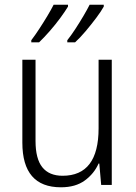

<svg xmlns="http://www.w3.org/2000/svg" viewBox="-20 -786 576 816"><path d="M455 -532V0H410L402 -91H399Q380 -48 340.5 -19Q301 10 239 10Q75 10 75 -180V-532H131V-187Q131 -111 160 -75Q189 -39 246 -39Q399 -39 399 -241V-532ZM421 -758Q410 -738 389 -710Q368 -682 344 -653.5Q320 -625 299 -606H266V-615Q282 -635 300 -662.5Q318 -690 334.5 -718Q351 -746 361 -766H421ZM269 -758Q257 -738 236.5 -710Q216 -682 191.5 -654Q167 -626 146 -606H113V-615Q129 -636 147 -663.5Q165 -691 181.5 -718.5Q198 -746 208 -766H269Z"/></svg>

Font: Noto Sans Arabic SemCond Light
Style: Regular
Weight: 300
Width: 4
Designer: Monotype Design Team, Nadine Chahine, Nizar Qandah and Khaled Hosny
Foundry: Monotype Imaging Inc.
Version: Version 2.012; ttfautohint (v1.8.4.7-5d5b)